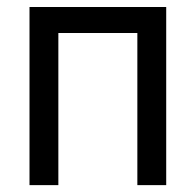

<svg xmlns="http://www.w3.org/2000/svg" viewBox="-20 -539 570 559"><path d="M65.9 0V-518.6H463.9V0H379.9V-442.9H149.9V0Z"/></svg>

Font: Arian AMU
Style: Regular
Weight: 400
Designer: Ruben Hakobyan (Tarumian)
Foundry: Ruben Hakobyan (Tarumian)
Version: Version 4.003